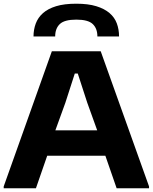

<svg xmlns="http://www.w3.org/2000/svg" viewBox="-20 -1017 825 1037"><path d="M0 -10 260 -740H524L785 -10V0H610L549 -176H235L174 0H0ZM505 -313 451 -463 400 -620H384L333 -462L279 -313ZM506 -820Q506 -863 481 -887Q456 -911 392 -911Q328 -911 303 -887Q278 -863 278 -820H161Q161 -857 173 -889.5Q185 -922 212 -946Q239 -970 283 -983.5Q327 -997 392 -997Q456 -997 500 -983.5Q544 -970 571.5 -946.5Q599 -923 611 -890.5Q623 -858 623 -820Z"/></svg>

Font: Encode Sans Wide
Style: Bold
Weight: 700
Designer: Pablo Impallari, Andres Torresi
Foundry: Pablo Impallari, Andres Torresi
Version: Version 1.000; ttfautohint (v1.00) -l 8 -r 50 -G 200 -x 14 -